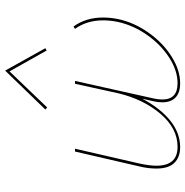

<svg xmlns="http://www.w3.org/2000/svg" viewBox="-7 -710 719 745"><g transform="rotate(-90 352.5 -337.5)"><path d="M308 -514 300 -521 451 -677 538 -521 529 -516 448 -660ZM657 -297Q657 -268 651 -239Q638 -177 598.5 -121Q559 -65 506 -31.5Q453 2 402 2Q365 2 346.5 -16Q328 -34 328 -67Q328 -85 332 -101L342 -145Q305 -75 257 -36.5Q209 2 154 2Q115 2 93 -20.5Q71 -43 71 -90Q71 -122 79 -155L137 -406H148L91 -158Q82 -118 82 -90Q82 -8 155 -8Q227 -8 283.5 -74.5Q340 -141 363 -238L400 -406H411L343 -101Q339 -84 339 -67Q339 -8 402 -8Q451 -8 501.5 -40.5Q552 -73 589.5 -126.5Q627 -180 640 -240Q646 -269 646 -297Q646 -360 613 -406L622 -412Q657 -364 657 -297Z"/></g></svg>

Font: Ysabeau Infant Hairline
Style: Italic
Weight: 100
Italic angle: -12°
Designer: Christian Thalmann (Catharsis Fonts)
Version: Version 0.003